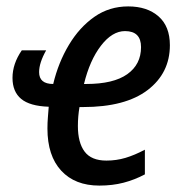

<svg xmlns="http://www.w3.org/2000/svg" viewBox="-20 -569 564 599"><path d="M290 10Q214 10 171 -36.5Q128 -83 128 -168Q128 -187 129.5 -204Q131 -221 132 -236Q73 -238 46 -260.5Q19 -283 19 -326Q19 -370 48 -412H124Q102 -373 102 -344Q102 -307 146 -307Q162 -374 195 -429Q228 -484 274.5 -516.5Q321 -549 380 -549Q439 -549 474.5 -518Q510 -487 510 -428Q510 -341 440.5 -288Q371 -235 239 -235H228Q223 -206 223 -176Q223 -124 244 -96Q265 -68 312 -68Q343 -68 371.5 -76.5Q400 -85 432 -102V-25Q400 -8 365.5 1Q331 10 290 10ZM249 -307Q334 -307 377 -337.5Q420 -368 420 -422Q420 -472 370 -472Q330 -472 295 -426.5Q260 -381 242 -307Z"/></svg>

Font: Noto Sans Condensed Medium
Style: Italic
Weight: 500
Width: 3
Italic angle: -12°
Designer: Monotype Design Team
Foundry: Monotype Imaging Inc.
Version: Version 2.013; ttfautohint (v1.8.4.7-5d5b)